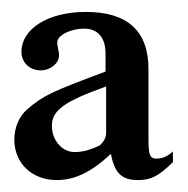

<svg xmlns="http://www.w3.org/2000/svg" viewBox="-20 -696 316 322"><path d="M270 -442C260 -433 252 -430 242 -430C231 -430 229 -437 229 -465V-580C229 -644 194 -676 124 -676C61 -676 16 -648 16 -609C16 -591 30 -578 48 -578C65 -578 79 -590 79 -603C79 -605 79 -608 78 -611C77 -617 76 -621 76 -625C76 -637 99 -648 121 -648C144 -648 157 -633 157 -606V-576C66 -542 53 -536 26 -513C12 -501 4 -482 4 -462C4 -422 34 -394 75 -394C105 -394 133 -407 166 -438C172 -406 184 -394 211 -394C234 -394 246 -401 270 -424ZM158 -474C158 -466 155 -459 147 -452C130 -444 118 -441 105 -441C84 -441 67 -461 67 -485C67 -511 88 -526 158 -551Z"/></svg>

Font: XITS Math
Style: Regular
Weight: 400
Designer: MicroPress Inc., with final additions and corrections provided by Coen Hoffman, Elsevier (retired)
Version: Version 1.108